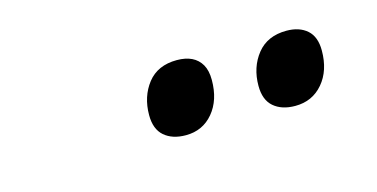

<svg xmlns="http://www.w3.org/2000/svg" viewBox="-30 -828 568 289"><g transform="rotate(-15 253.5 -683.5)"><path d="M405.3 -627.4Q384.3 -627.4 371.8 -638.2Q359.4 -648.9 359.4 -670.9Q359.4 -699.7 375.5 -720Q391.6 -740.2 421.4 -740.2Q441.4 -740.2 453.4 -729.7Q465.3 -719.2 465.3 -697.8Q465.3 -666.5 448.7 -647Q432.1 -627.4 405.3 -627.4ZM234.9 -627.4Q213.9 -627.4 201.4 -638.2Q189 -648.9 189 -670.9Q189 -699.7 204.8 -720Q220.7 -740.2 250.5 -740.2Q264.2 -740.2 273.7 -735.6Q283.2 -731 288.6 -721.7Q293.9 -712.4 293.9 -697.8Q293.9 -666.5 277.6 -647Q261.2 -627.4 234.9 -627.4Z"/></g></svg>

Font: Open Sans SemiCondensed SemiBold
Style: Italic
Weight: 600
Width: 4
Italic angle: -12°
Designer: Monotype Design Team
Foundry: Monotype Imaging Inc.
Version: Version 3.000